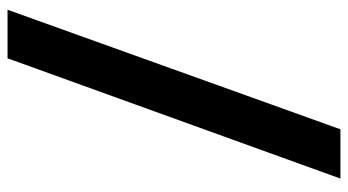

<svg xmlns="http://www.w3.org/2000/svg" viewBox="-232 -634 945 522"><g transform="rotate(-90 241.0 -372.5)"><path d="M476 -825 151 80H17L344 -825Z"/></g></svg>

Font: Yaldevi ExtraLight
Style: Bold
Weight: 700
Version: Version 1.100